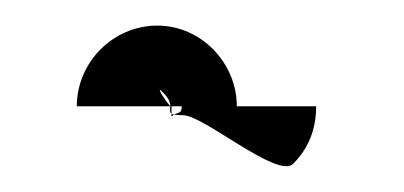

<svg xmlns="http://www.w3.org/2000/svg" viewBox="-20 -834 316 150"><path d="M40 -751H113C113 -746 111 -744 123 -744C139 -744 197 -694 209 -706C221 -718 227 -733 227 -751H165C165 -785 137 -814 103 -814C68 -814 40 -785 40 -751ZM108 -761C112 -757 113 -754 113 -751C107 -758 101 -769 108 -761ZM114 -751C114 -751 122 -751 122 -751C122 -744 118 -747 114 -743Z"/></svg>

Font: bitstorm
Style: excn
Weight: 400
Version: Version 0.2